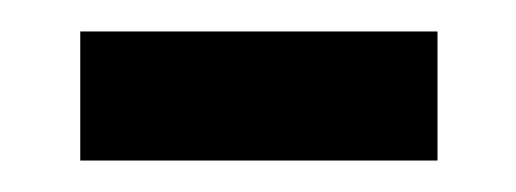

<svg xmlns="http://www.w3.org/2000/svg" viewBox="-20 -330 328 122"><path d="M31 -228H258V-310H31Z"/></svg>

Font: Noto Sans Khmer Condensed
Style: Regular
Weight: 400
Width: 3
Designer: Danh Hong and the Monotype Design Team
Foundry: Monotype Imaging Inc.
Version: Version 2.004